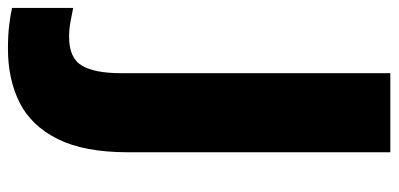

<svg xmlns="http://www.w3.org/2000/svg" viewBox="-352 -480 978 471"><g transform="rotate(90 136.5 -245.0)"><path d="M21 224Q-12 224 -36.5 221Q-61 218 -79 214V64Q-63 67 -45.5 70.5Q-28 74 -8 74Q44 74 62.5 42.5Q81 11 81 -53V-714H275V-70Q275 37 242.5 102Q210 167 153 195.5Q96 224 21 224Z"/></g></svg>

Font: Noto Sans Ethiopic Black
Style: Regular
Weight: 900
Designer: Monotype Design Team
Foundry: Monotype Imaging Inc.
Version: Version 2.102; ttfautohint (v1.8.4.7-5d5b)